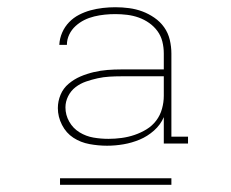

<svg xmlns="http://www.w3.org/2000/svg" viewBox="-20 -720 640 531"><path d="M276 -317Q252 -317 227.5 -321.5Q203 -326 183 -339Q163 -352 151.5 -374.5Q140 -397 140 -421Q140 -440 147.5 -458Q155 -476 170 -488.5Q185 -501 202.5 -508.5Q220 -516 239 -520.5Q258 -525 277 -526.5Q296 -528 315 -528H433V-572Q433 -589 429 -605Q425 -621 415.5 -634Q406 -647 392.5 -656.5Q379 -666 363.5 -671.5Q348 -677 331.5 -679Q315 -681 299 -681Q284 -681 269.5 -679.5Q255 -678 240.5 -674.5Q226 -671 213 -664.5Q200 -658 189 -648Q178 -638 171.5 -624.5Q165 -611 165 -596H144Q145 -614 152 -630Q159 -646 171 -658.5Q183 -671 198.5 -679Q214 -687 230.5 -691.5Q247 -696 264.5 -698Q282 -700 299 -700Q318 -700 337 -697.5Q356 -695 373.5 -688.5Q391 -682 407 -671Q423 -660 434 -644.5Q445 -629 449.5 -610Q454 -591 454 -572V-342H500V-323H433V-396Q424 -375 406 -359Q388 -343 366.5 -334Q345 -325 322 -321Q299 -317 276 -317ZM280 -336Q298 -336 316.5 -338.5Q335 -341 352.5 -347Q370 -353 385.5 -362.5Q401 -372 412 -386.5Q423 -401 428 -419Q433 -437 433 -455V-509H315Q299 -509 282.5 -508Q266 -507 250 -503.5Q234 -500 218 -494.5Q202 -489 189 -479Q176 -469 168.5 -454Q161 -439 161 -423Q161 -402 171.5 -383.5Q182 -365 200 -354Q218 -343 238.5 -339.5Q259 -336 280 -336ZM146 -209V-227H454V-209Z"/></svg>

Font: Iosevka Slab Thin Extended
Style: Regular
Weight: 100
Width: 7
Monospace: yes
Designer: Belleve Invis
Foundry: Belleve Invis
Version: Version 11.1.1; ttfautohint (v1.8.3)